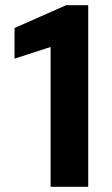

<svg xmlns="http://www.w3.org/2000/svg" viewBox="-20 -720 431 740"><path d="M175 0V-539L36 -494V-612L235 -700H320V0Z"/></svg>

Font: DM Sans 11pt ExtraBold
Style: Regular
Weight: 800
Version: Version 4.004;gftools[0.9.30]